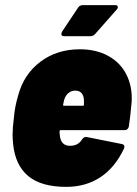

<svg xmlns="http://www.w3.org/2000/svg" viewBox="-20 -720 533 748"><path d="M482 -228Q481 -221 476.5 -217Q472 -213 466 -213H217Q212 -213 212 -208Q212 -200 214 -186Q220 -152 253 -152Q284 -152 299 -176Q308 -189 319 -186L454 -159Q461 -158 463.5 -153Q466 -148 463 -141Q428 -67 371 -29.5Q314 8 238 8Q140 8 89.5 -34.5Q39 -77 31 -160Q29 -182 29 -195Q29 -222 34 -260Q37 -302 51 -349Q73 -431 137.5 -479.5Q202 -528 291 -528Q355 -528 402 -502Q449 -476 472.5 -429.5Q496 -383 493 -324Q487 -258 482 -228ZM230 -331 226 -313Q225 -308 229 -308H303Q307 -308 307 -313V-331Q306 -348 297.5 -357.5Q289 -367 273 -367Q258 -367 246.5 -357.5Q235 -348 230 -331ZM219 -587Q219 -591 222 -597L284 -690Q290 -700 303 -700H428Q439 -700 439 -693Q439 -687 434 -682L351 -588Q343 -579 333 -579H231Q219 -579 219 -587Z"/></svg>

Font: Barlow Semi Condensed Black
Style: Italic
Weight: 900
Width: 4
Italic angle: -7°
Designer: Jeremy Tribby
Foundry: Tribby Type
Version: Version 1.408